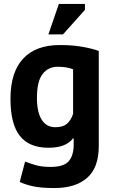

<svg xmlns="http://www.w3.org/2000/svg" viewBox="-20 -740 576 972"><path d="M480 0Q480 109 421 160.5Q362 212 256 212Q184 212 142.5 202Q101 192 80 181L107 78Q130 87 160.5 96Q191 105 236 105Q304 105 328.5 75.5Q353 46 353 -7V-39H349Q314 8 225 8Q128 8 80.5 -52Q33 -112 33 -240Q33 -374 97 -443Q161 -512 283 -512Q347 -512 397.5 -503Q448 -494 480 -482ZM260 -96Q298 -96 318.5 -113Q339 -130 350 -164V-389Q319 -402 273 -402Q223 -402 195 -364.5Q167 -327 167 -245Q167 -172 191 -134Q215 -96 260 -96ZM278 -720H410V-690L299 -566H225Z"/></svg>

Font: PTSans
Style: Bold
Weight: 700
Designer: A.Korolkova, O.Umpeleva, V.Yefimov
Foundry: ParaType Ltd
Version: Version 2.003W OFL